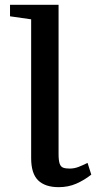

<svg xmlns="http://www.w3.org/2000/svg" viewBox="-20 -763 408 795"><path d="M223 12Q167 12 138 -16.2Q109 -44.5 109 -108V-683L21.5 -695.5V-743H222.5V-125.5Q222.5 -98.5 227 -85.5Q231.5 -72.5 241.5 -68.8Q251.5 -65 268 -65Q287.5 -65 305 -71.8Q322.5 -78.5 342.5 -88.5L358 -40Q329 -17 295.8 -2.5Q262.5 12 223 12Z"/></svg>

Font: Merriweather 36pt Medium
Style: Regular
Weight: 500
Version: Version 2.100